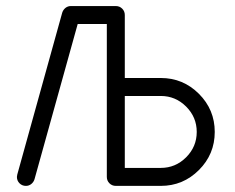

<svg xmlns="http://www.w3.org/2000/svg" viewBox="-20 -608 769 628"><path d="M211.8 -588.2H358.8Q371.2 -588.2 379.7 -579.7Q388.2 -571.2 388.2 -558.8V-352.9H505.9Q578.8 -352.9 630.6 -301.2Q682.4 -249.4 682.4 -176.5Q682.4 -103.5 630.6 -51.8Q578.8 0 505.9 0H358.8Q346.5 0 337.9 -8.5Q329.4 -17.1 329.4 -29.4V-529.4H234.1L92.9 -21.8Q90 -12.4 82.4 -6.2Q74.7 0 64.7 0Q52.4 0 43.8 -8.5Q35.3 -17.1 35.3 -29.4Q35.3 -32.4 36.5 -37.1L183.5 -566.5Q186.5 -575.9 194.1 -582.1Q201.8 -588.2 211.8 -588.2ZM388.2 -294.1V-58.8H505.9Q554.1 -58.8 588.8 -93.5Q623.5 -128.2 623.5 -176.5Q623.5 -224.7 588.8 -259.4Q554.1 -294.1 505.9 -294.1Z"/></svg>

Font: OpenGost Type B TT
Style: Regular
Weight: 400
Version: Version 0.3